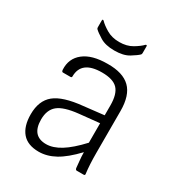

<svg xmlns="http://www.w3.org/2000/svg" viewBox="-162 -764 814 880"><g transform="rotate(30 244.5 -323.5)"><path d="M173 12Q114 12 85 -22Q56 -56 56 -119Q56 -191 99.5 -226.5Q143 -262 246 -272L352 -284V-336Q352 -396 327.5 -422Q303 -448 244 -448Q135 -448 135 -364Q135 -358 128 -358H88Q82 -358 81 -369Q78 -427 121 -461Q164 -495 246 -495Q327 -496 366 -458Q405 -420 405 -337V-116Q405 -84 406.5 -57Q408 -30 411 -7Q412 0 404 0H368Q362 0 360 -9Q359 -23 356.5 -45.5Q354 -68 354 -90Q302 -35 259 -11.5Q216 12 173 12ZM109 -122Q109 -35 185 -35Q221 -35 261.5 -60Q302 -85 352 -139V-242L245 -231Q170 -223 139.5 -198Q109 -173 109 -122ZM241 -563Q194 -563 165.5 -580.5Q137 -598 126 -609Q123 -612 123 -618V-653Q123 -663 131 -657Q145 -642 173.5 -625Q202 -608 241 -608Q281 -608 309.5 -625Q338 -642 352 -657Q356 -660 358 -658.5Q360 -657 360 -653V-618Q360 -612 357 -609Q346 -598 317.5 -580.5Q289 -563 241 -563Z"/></g></svg>

Font: Sofia Sans Light
Style: Regular
Weight: 300
Designer: Botio Nikoltchev, Ani Petrova
Foundry: lettersoup
Version: Version 4.100; ttfautohint (v1.8.3)